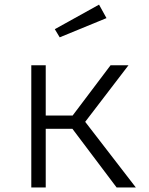

<svg xmlns="http://www.w3.org/2000/svg" viewBox="-20 -826 655 846"><path d="M181.5 0H117.9V-538.5H181.5V-316.9H300L467.2 -538.5H546.2L355.4 -289.2L578.5 0H493.8L299 -258.5H181.5ZM221.5 -697.4 416.4 -805.6 449.2 -746.2 243.1 -661.5Z"/></svg>

Font: Fira Code Fixed Light
Style: Regular
Weight: 300
Monospace: yes
Designer: Carrois Corporate, Edenspiekermann AG, Nikita Prokopov
Foundry: Carrois Corporate, Edenspiekermann AG, Nikita Prokopov
Version: Version 5.002